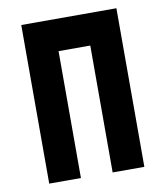

<svg xmlns="http://www.w3.org/2000/svg" viewBox="-78 -749 704 815"><g transform="rotate(-10 273.5 -342.0)"><path d="M205.1 0H68.4V-683.6H478.5V0H341.8V-546.9H205.1Z"/></g></svg>

Font: DatCub
Style: Bold
Weight: 700
Designer: GGBot
Version: 1.00